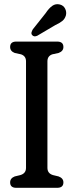

<svg xmlns="http://www.w3.org/2000/svg" viewBox="-20 -899 352 919"><path d="M207 -95.5Q207 -69 233.5 -61L260.5 -54.5Q283.5 -46 283.5 -26Q283.5 0 253.5 0H58Q28.5 0 28.5 -26Q28.5 -46 50.5 -54.5L77.5 -61Q104.5 -69 104.5 -95.5V-605.5Q104.5 -631 80.5 -639L50.5 -645.5Q28.5 -654 28.5 -674Q28.5 -700 58 -700H253.5Q283.5 -700 283.5 -674Q283.5 -654 260.5 -645.5L230.5 -639Q207 -631 207 -605.5ZM198.5 -836Q214 -859.5 230.2 -871Q246.5 -882.5 266.5 -877.5Q284 -873 291.8 -857.5Q299.5 -842 295.5 -825.5Q290.5 -808.5 278.5 -798.8Q266.5 -789 245 -779L158.5 -728Q142.5 -720.5 133.5 -731.5Q129 -737.5 131 -744.5Q133 -751.5 137 -758.5Z"/></svg>

Font: Fraunces 144pt S100
Style: Regular
Weight: 400
Version: Version 1.000; ttfautohint (v1.8.3)